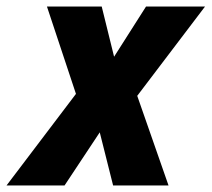

<svg xmlns="http://www.w3.org/2000/svg" viewBox="-72 -569 649 589"><path d="M-52 0H126L234 -163L275 0H445L349 -275L557 -549H376L278 -395L240 -549H72L161 -281Z"/></svg>

Font: Noto Sans SemiCondensed ExtraBold
Style: Italic
Weight: 800
Width: 4
Italic angle: -12°
Designer: Monotype Design Team
Foundry: Monotype Imaging Inc.
Version: Version 2.013